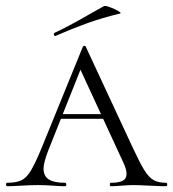

<svg xmlns="http://www.w3.org/2000/svg" viewBox="-20 -646 600 666"><path d="M191 -250H373L380 -234H175ZM556 0Q538 0 498 -2Q460 -4 442 -4Q428 -4 402 -2Q378 0 365 0Q361 0 361 -6Q361 -12 365 -12Q392 -12 405.5 -19Q419 -26 419 -43Q419 -59 407 -84L249 -426L271 -434L147 -123Q131 -81 131 -61Q131 -35 149.5 -23.5Q168 -12 205 -12Q210 -12 210 -6Q210 0 205 0Q190 0 164 -2Q136 -4 112 -4Q87 -4 53 -2Q23 0 5 0Q1 0 1 -6Q1 -12 5 -12Q36 -12 54 -20.5Q72 -29 87 -54Q102 -79 124 -132L267 -483Q269 -487 273 -487Q277 -487 278 -483L439 -137Q465 -81 480.5 -56Q496 -31 512.5 -21.5Q529 -12 556 -12Q560 -12 560 -6Q560 0 556 0ZM172 -521Q168 -521 167 -525.5Q166 -530 169 -532Q215 -553 291 -597L341 -625Q345 -627 361.5 -621Q378 -615 390.5 -607.5Q403 -600 396 -599Q334 -584 282.5 -565.5Q231 -547 174 -522Z"/></svg>

Font: Cormorant SC Light
Style: Regular
Weight: 300
Designer: Christian Thalmann (Catharsis Fonts)
Foundry: Catharsis Fonts
Version: Version 4.000